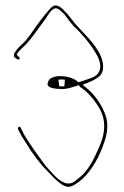

<svg xmlns="http://www.w3.org/2000/svg" viewBox="-20 -706 462 716"><path d="M32 -498C32 -492 35 -491 45 -485C49 -483 52 -484 53 -486C56 -491 47 -497 42 -502C47 -512 56 -521 66 -530C95 -556 125 -604 151 -637C158 -649 170 -670 185 -675H188C194 -675 198 -672 203 -669V-668C209 -663 215 -658 221 -652V-651L238 -629C244 -622 249 -615 255 -608C283 -583 314 -546 336 -510C345 -495 365 -460 346 -433C335 -417 309 -412 297 -407C287 -404 277 -400 275 -400H271C248 -426 165 -433 159 -399V-398H158V-397C152 -377 188 -374 214 -374C232 -374 254 -382 272 -388H274L278 -383L281 -380C291 -374 304 -363 313 -353C332 -332 357 -300 365 -267C375 -226 363 -188 350 -158C331 -115 309 -65 267 -37C225 8 178 -58 158 -79C144 -93 70 -197 63 -218L57 -230C54 -238 45 -231 47 -225L53 -213C56 -206 70 -183 94 -146C119 -110 138 -86 154 -71C175 -49 196 -25 218 -14C240 -3 252 -13 273 -27C311 -55 341 -103 361 -154C374 -188 387 -226 376 -269C363 -310 337 -349 305 -376L288 -390L309 -398C327 -405 348 -417 355 -426C373 -450 363 -488 346 -516L345 -517C319 -562 275 -596 244 -638C233 -653 220 -667 207 -678C189 -690 180 -688 165 -672C150 -654 134 -635 117 -611C101 -588 81 -557 60 -539C50 -530 41 -520 36 -511L34 -509C34 -509 32 -504 32 -498ZM201 -409C207 -410 213 -410 219 -409H222L220 -384H201L198 -409ZM267 -37C267 -37 266 -37 266 -37C266 -37 267 -37 267 -37ZM376 -269Z"/></svg>

Font: Stray Cat
Style: HlCn
Weight: 100
Version: Version 1.0